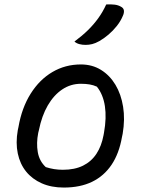

<svg xmlns="http://www.w3.org/2000/svg" viewBox="-20 -833 640 864"><path d="M344 -543Q395 -543 434.5 -518.5Q474 -494 499.5 -451.5Q525 -409 534 -352.5Q543 -296 532 -231L529 -217Q516 -142 482 -91.5Q448 -41 394.5 -15Q341 11 267 11Q211 11 168 -8Q125 -27 97.5 -61Q70 -95 60 -142.5Q50 -190 60 -247L63 -261Q78 -348 118 -411.5Q158 -475 216 -509Q274 -543 344 -543ZM344 -456Q298 -456 260 -430.5Q222 -405 195 -358.5Q168 -312 155 -247L152 -235Q143 -189 150 -148.5Q157 -108 186 -81Q205 -75 223.5 -72Q242 -69 263 -69Q316 -69 353.5 -87.5Q391 -106 414 -141Q437 -176 446 -225L448 -236Q460 -303 452 -355.5Q444 -408 416 -443Q401 -450 383.5 -453Q366 -456 344 -456ZM458 -813Q481 -814 496.5 -812Q512 -810 524 -803Q536 -797 537.5 -786Q539 -775 533 -762Q523 -738 506 -716.5Q489 -695 468.5 -677.5Q448 -660 427 -648Q409 -638 394.5 -634.5Q380 -631 365 -631Q350 -631 337 -634.5Q324 -638 315 -646Q350 -672 376 -697.5Q402 -723 422.5 -751.5Q443 -780 458 -813Z"/></svg>

Font: Rec Mono Duotone
Style: Italic
Weight: 400
Italic angle: -10°
Monospace: yes
Version: Version 1.085; ttfautohint (v1.8.4.7-5d5b)